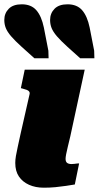

<svg xmlns="http://www.w3.org/2000/svg" viewBox="-40 -867 459 893"><path d="M164 6Q125 6 95 -7.5Q65 -21 48 -46Q31 -71 31 -109Q31 -124 34 -141.5Q37 -159 42.5 -184Q48 -209 56 -246L98 -431Q99 -437 95.5 -441.5Q92 -446 84.5 -449Q77 -452 65 -455L57 -457L75 -543H354L287 -233Q280 -204 275 -183Q270 -162 267.5 -149Q265 -136 265 -128Q265 -115 272 -109.5Q279 -104 293 -104Q301 -104 307 -105Q313 -106 318.5 -106.5Q324 -107 328 -107L308 -9Q290 -6 267 -2.5Q244 1 218 3.5Q192 6 164 6ZM377 -739 398 -631 399 -596H333L274 -649Q242 -678 224.5 -698.5Q207 -719 200 -736.5Q193 -754 193 -774Q193 -805 213.5 -826Q234 -847 274 -847Q318 -847 342 -819.5Q366 -792 377 -739ZM164 -739 185 -631 186 -596H120L61 -649Q29 -678 11.5 -698.5Q-6 -719 -13 -736.5Q-20 -754 -20 -774Q-20 -805 0.5 -826Q21 -847 61 -847Q105 -847 129 -819.5Q153 -792 164 -739Z"/></svg>

Font: Roboto Serif Black
Style: Italic
Weight: 900
Italic angle: -10°
Version: Version 1.008